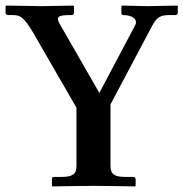

<svg xmlns="http://www.w3.org/2000/svg" viewBox="-20 -667 657 688"><path d="M254 -72C254 -44 241 -33 200 -33H173C168 -33 166 -30 166 -24V-1L167 1C167 1 280 -1 316 -1C355 -1 464 1 464 1L466 -1V-24C466 -30 462 -33 458 -33H431C392 -33 376 -41 376 -72V-293L525 -574C542 -606 556 -613 586 -613H607C613 -613 617 -615 617 -621V-645L615 -647C615 -647 517 -645 508 -645C496 -645 417 -647 417 -647L415 -645V-620C415 -617 416 -613 421 -613C457 -613 475 -596 464 -576L336 -334L197 -576C177 -609 187 -613 238 -613C243 -613 245 -617 245 -621V-645L243 -647C243 -647 135 -645 129 -645C116 -645 2 -647 2 -647L0 -645V-620C0 -615 5 -613 11 -613H23C50 -613 63 -610 97 -553L254 -281Z"/></svg>

Font: Libertinus Serif Semibold
Style: Regular
Weight: 600
Designer: Philipp H. Poll, Khaled Hosny
Foundry: Caleb Maclennan
Version: Version 7.050;RELEASE